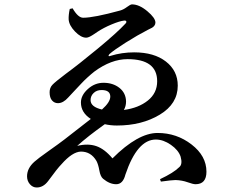

<svg xmlns="http://www.w3.org/2000/svg" viewBox="-20 -792 1040 856"><path d="M432.6 -390.6Q411.1 -390.6 397.5 -377.4Q383.8 -364.3 383.8 -345.7Q383.8 -315.4 434.6 -303.7Q471.7 -336.9 471.7 -361.3Q471.7 -390.6 432.6 -390.6ZM291 -752 303.7 -754.9Q328.1 -712.9 350.6 -712.9Q398.4 -712.9 515.6 -745.1Q530.3 -749 545.9 -760.7Q561.5 -772.5 568.4 -772.5Q600.6 -772.5 636.7 -742.2Q672.9 -711.9 672.9 -691.4Q672.9 -683.6 668 -677.2Q663.1 -670.9 657.2 -668Q651.4 -665 639.6 -659.2Q593.8 -635.7 540.5 -602.1Q487.3 -568.4 467.8 -550.8Q462.9 -544.9 464.4 -542.5Q465.8 -540 472.7 -543Q523.4 -558.6 578.1 -558.6Q667 -558.6 719.7 -517.6Q772.5 -476.6 772.5 -410.2Q772.5 -329.1 692.4 -280.8Q612.3 -232.4 501 -232.4Q472.7 -232.4 447.3 -238.3Q373 -185.5 324.2 -141.6Q372.1 -153.3 409.2 -140.6Q446.3 -127.9 481.4 -85.9Q594.7 -199.2 682.6 -199.2Q767.6 -199.2 834 -147.9Q900.4 -96.7 900.4 -26.4Q900.4 29.3 851.6 29.3Q840.8 29.3 816.4 20.5Q792 11.7 762.7 10.7Q747.1 10.7 697.3 17.6L693.4 6.8Q753.9 -21.5 779.3 -46.9Q794.9 -59.6 785.2 -93.8Q775.4 -123 741.7 -146.5Q708 -169.9 674.8 -169.9Q591.8 -169.9 539.1 -13.7Q528.3 29.3 498 29.3Q468.8 29.3 439.5 4.9Q427.7 -4.9 422.9 -32.2Q418 -59.6 410.2 -74.2Q385.7 -116.2 340.8 -116.2Q302.7 -115.2 253.9 -59.6Q236.3 -42 194.3 15.6Q172.9 43.9 143.6 43.9Q126 43.9 113.3 29.3Q100.6 14.6 100.6 -5.9Q100.6 -42 133.8 -71.3Q147.5 -84 195.8 -118.2Q244.1 -152.3 265.6 -168.9Q375 -253.9 384.8 -261.7Q340.8 -290 340.8 -335Q340.8 -367.2 371.6 -395Q402.3 -422.9 441.4 -422.9Q483.4 -422.9 512.2 -400.4Q541 -377.9 542 -339.8Q542 -318.4 532.2 -301.8Q597.7 -310.5 639.2 -343.8Q680.7 -377 680.7 -429.7Q680.7 -528.3 548.8 -528.3Q475.6 -528.3 400.4 -472.7Q386.7 -461.9 370.1 -446.8Q353.5 -431.6 342.8 -419.9Q332 -408.2 312.5 -387.7Q293 -367.2 284.2 -357.4Q261.7 -332 238.3 -332Q222.7 -332 211.9 -344.2Q201.2 -356.4 201.2 -380.9Q201.2 -400.4 213.4 -413.6Q225.6 -426.8 273.4 -462.9Q328.1 -502.9 414.6 -574.2Q501 -645.5 539.1 -686.5Q544.9 -692.4 543 -696.8Q541 -701.2 533.2 -700.2Q513.7 -698.2 477.5 -683.1Q441.4 -668 415 -650.4L394.5 -636.7Q375 -624 364.3 -624Q340.8 -624 314.5 -651.4Q288.1 -678.7 286.1 -705.1Q285.2 -725.6 291 -752Z"/></svg>

Font: GenRyuMin TW TTF Bold
Style: Regular
Weight: 700
Version: Version 1.300